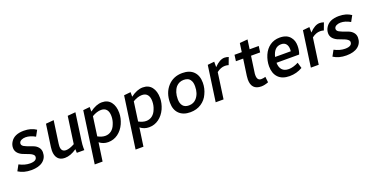

<svg xmlns="http://www.w3.org/2000/svg" viewBox="-41 -1519 5103 2614"><g transform="rotate(-20 2510.5 -212.0)"><path d="M400 -166Q400 -208 374 -239Q348 -270 308 -285L248 -307Q240 -311 224.5 -316Q209 -321 200 -327Q152 -346 152 -378Q153 -409 185 -425Q212 -438 246 -438Q312 -438 385 -396L431 -480Q359 -530 254 -530Q116 -530 63 -445Q37 -405 37 -359Q37 -283 125 -241L184 -218Q207 -210 225 -202Q244 -194 258 -184Q285 -166 285 -144Q285 -82 185 -82Q110 -82 30 -124L-16 -40Q61 10 171 10Q281 10 340.5 -37.5Q400 -85 400 -166Z M657 10Q739 10 829 -53L831 0H940L939 -34Q939 -78 947 -133L1002 -526L887 -516L832 -125Q758 -84 708 -84Q638 -84 638 -164Q638 -180 641 -200L687 -526L572 -516L526 -193Q522 -157 522 -143Q522 -70 556.5 -30Q591 10 657 10Z M1120 232 1158 -34Q1213 10 1285 10Q1364 10 1427 -36Q1490 -82 1526 -161Q1560 -239 1560 -314Q1560 -413 1514.5 -471.5Q1469 -530 1386 -530Q1301 -530 1209 -460V-526L1112 -516L1006 232ZM1276 -84Q1228 -84 1169 -115L1208 -394Q1279 -436 1340 -436Q1392 -436 1418.5 -403Q1445 -370 1445 -310Q1445 -248 1422 -195Q1403 -143 1365 -113.5Q1327 -84 1276 -84Z M1712 232 1750 -34Q1805 10 1877 10Q1956 10 2019 -36Q2082 -82 2118 -161Q2152 -239 2152 -314Q2152 -413 2106.5 -471.5Q2061 -530 1978 -530Q1893 -530 1801 -460V-526L1704 -516L1598 232ZM1868 -84Q1820 -84 1761 -115L1800 -394Q1871 -436 1932 -436Q1984 -436 2010.5 -403Q2037 -370 2037 -310Q2037 -248 2014 -195Q1995 -143 1957 -113.5Q1919 -84 1868 -84Z M2488 -84Q2429 -84 2400.5 -119.5Q2372 -155 2372 -215Q2372 -322 2425 -387Q2470 -436 2537 -436Q2609 -436 2635 -386Q2654 -358 2654 -300Q2654 -197 2599 -133Q2557 -84 2488 -84ZM2475 10Q2567 10 2634.5 -35Q2702 -80 2733 -151Q2770 -227 2770 -311Q2770 -414 2713 -472Q2656 -530 2550 -530Q2419 -530 2337.5 -439.5Q2256 -349 2256 -206Q2256 -104 2314 -47Q2372 10 2475 10Z M2957 0 3010 -377Q3069 -423 3130 -423Q3158 -423 3182 -415L3221 -519Q3188 -530 3162 -530Q3091 -530 3013 -447V-526L2916 -516L2843 0Z M3503 10Q3549 10 3606 -12L3597 -94Q3565 -84 3535 -84Q3476 -84 3476 -162Q3476 -187 3480 -206L3512 -431H3644L3656 -520H3524L3543 -656L3428 -646L3410 -520H3305L3293 -431H3398L3364 -193Q3360 -155 3360 -141Q3360 10 3503 10Z M3913 10Q4015 10 4100 -40L4076 -124Q3998 -84 3934 -84Q3871 -84 3838.5 -120Q3806 -156 3805 -222H4133Q4154 -275 4154 -342Q4154 -417 4116 -464Q4068 -530 3961 -530Q3880 -530 3819.5 -487.5Q3759 -445 3726 -369Q3693 -291 3693 -211Q3693 -108 3749.5 -49Q3806 10 3913 10ZM4041 -303H3814Q3846 -438 3949 -438Q3996 -438 4019.5 -409Q4043 -380 4043 -330Z M4336 0 4389 -377Q4448 -423 4509 -423Q4537 -423 4561 -415L4600 -519Q4567 -530 4541 -530Q4470 -530 4392 -447V-526L4295 -516L4222 0Z M4965 -166Q4965 -208 4939 -239Q4913 -270 4873 -285L4813 -307Q4805 -311 4789.5 -316Q4774 -321 4765 -327Q4717 -346 4717 -378Q4718 -409 4750 -425Q4777 -438 4811 -438Q4877 -438 4950 -396L4996 -480Q4924 -530 4819 -530Q4681 -530 4628 -445Q4602 -405 4602 -359Q4602 -283 4690 -241L4749 -218Q4772 -210 4790 -202Q4809 -194 4823 -184Q4850 -166 4850 -144Q4850 -82 4750 -82Q4675 -82 4595 -124L4549 -40Q4626 10 4736 10Q4846 10 4905.5 -37.5Q4965 -85 4965 -166Z"/></g></svg>

Font: Brisa Sans Medium
Style: Italic
Weight: 600
Italic angle: -8°
Designer: Dalton Maag Ltd
Foundry: Dalton Maag Ltd
Version: Version 1.101;July 10, 2019;FontCreator 11.5.0.2425 64-bit